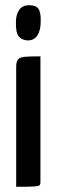

<svg xmlns="http://www.w3.org/2000/svg" viewBox="-20 -716 217 736"><path d="M42 0V-459Q42 -480 49.5 -488.5Q57 -497 77 -498.5Q97 -500 135 -500V-18Q135 -9 131 -5.5Q127 -2 107.5 -1Q88 0 42 0ZM86 -561Q64 -562 52 -576.5Q40 -591 41 -630Q41 -660 53.5 -678Q66 -696 92 -696Q118 -696 127.5 -682Q137 -668 136 -633Q136 -600 123.5 -580.5Q111 -561 86 -561Z"/></svg>

Font: Yanone Kaffeesatz ExtraLight Medium
Style: Regular
Weight: 500
Version: Version 2.003